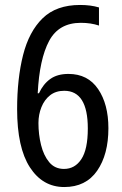

<svg xmlns="http://www.w3.org/2000/svg" viewBox="-20 -744 493 774"><path d="M239 10Q152 10 100.5 -69.5Q49 -149 49 -304Q49 -427 73 -522Q97 -617 152 -670.5Q207 -724 303 -724Q346 -724 379 -714V-641Q346 -652 306 -652Q217 -652 178 -579Q139 -506 132 -368H137Q154 -405 182.5 -425.5Q211 -446 256 -446Q334 -446 375.5 -385Q417 -324 417 -227Q417 -121 371.5 -55.5Q326 10 239 10ZM238 -63Q282 -63 308 -102.5Q334 -142 334 -226Q334 -378 239 -378Q205 -378 182 -360Q159 -342 147 -312Q135 -282 135 -248Q135 -202 145.5 -159.5Q156 -117 178.5 -90Q201 -63 238 -63Z"/></svg>

Font: Noto Sans Gurmukhi Condensed
Style: Regular
Weight: 400
Width: 3
Designer: Jelle Bosma - Monotype Design Team
Foundry: Monotype Imaging Inc.
Version: Version 2.004; ttfautohint (v1.8.4.7-5d5b)